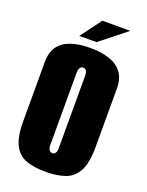

<svg xmlns="http://www.w3.org/2000/svg" viewBox="-142 -809 681 892"><g transform="rotate(20 198.5 -363.0)"><path d="M197 12Q144 12 104 -1Q64 -14 42 -54Q20 -94 20 -173V-465Q20 -515 42 -544.5Q64 -574 104 -587Q144 -600 197 -600Q250 -600 290.5 -587Q331 -574 354 -544.5Q377 -515 377 -465V-174Q377 -94 354 -54Q331 -14 290.5 -1Q250 12 197 12ZM197 -80Q203 -80 208 -83.5Q213 -87 215.5 -94Q218 -101 218 -110V-473Q218 -482 215.5 -489Q213 -496 208 -499.5Q203 -503 197 -503Q191 -503 186.5 -499.5Q182 -496 179 -489Q176 -482 176 -473V-110Q176 -101 179 -94Q182 -87 186.5 -83.5Q191 -80 197 -80ZM129 -635 206 -738H344L214 -635Z"/></g></svg>

Font: Alumni Sans Black
Style: Regular
Weight: 900
Designer: Robert E. Leuschke
Foundry: Robert E. Leuschke
Version: Version 1.018